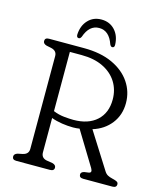

<svg xmlns="http://www.w3.org/2000/svg" viewBox="-127 -971 896 1063"><g transform="rotate(15 321.0 -439.0)"><path d="M572 -465.5Q572 -397.5 533.5 -348Q495 -298.5 430 -278.5L560.5 -72Q569 -58.5 580 -52.5Q591 -46.5 606.5 -43Q628 -38 635.2 -33.2Q642.5 -28.5 642.5 -19Q642.5 0 619 0H452Q428.5 0 428.5 -19Q428.5 -32.5 447 -37.5L472.5 -41Q493 -44.5 479 -68.5L360.5 -263Q352 -261.5 342.8 -260.8Q333.5 -260 323 -260Q293 -260 260 -265Q227 -270 198.5 -280.5V-84Q198.5 -52 230 -45.5L264.5 -40Q285 -34.5 285 -19Q285 0 261 0H68.5Q45 0 45 -19Q45 -34.5 65.5 -40.5L92.5 -46Q126 -53.5 126 -84V-616Q126 -646.5 92.5 -654L65.5 -659.5Q45 -665.5 45 -681Q45 -700 68.5 -700H268.5Q364.5 -700 432.2 -668.8Q500 -637.5 536 -584.2Q572 -531 572 -465.5ZM198.5 -659.5V-320Q228.5 -307.5 260.5 -304.2Q292.5 -301 314 -301Q399.5 -301 447.8 -345Q496 -389 496 -466Q496 -521.5 468.8 -565.2Q441.5 -609 390 -634.2Q338.5 -659.5 266 -659.5ZM322 -829.5Q265 -829.5 240.5 -757.5Q234.5 -745.5 226.5 -745.5Q213 -745.5 213.5 -763.5Q216 -814.5 245.8 -846.2Q275.5 -878 322 -878Q369 -878 398.8 -846.2Q428.5 -814.5 430.5 -763.5Q431.5 -745.5 418 -745.5Q410 -745.5 404 -757.5Q379.5 -829.5 322 -829.5Z"/></g></svg>

Font: Fraunces 72pt SuperSoft Light
Style: Regular
Weight: 300
Version: Version 1.000;[0bf87f6ff]